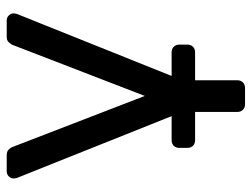

<svg xmlns="http://www.w3.org/2000/svg" viewBox="-109 -451 750 572"><g transform="rotate(-90 266.0 -165.0)"><path d="M512.1 -499.3Q512.1 -494.4 510.2 -489L312.9 3.3V167.1Q312.9 177.3 306.5 183.6Q300.1 190 289.9 190H241.4Q231.3 190 224.9 183.6Q218.5 177.3 218.5 167.1V2.4L22.1 -489Q20.3 -494.4 20.3 -499.3Q20.3 -507.6 26.5 -513.8Q32.7 -520 41.1 -520H89.8Q100.7 -520 106.6 -514Q112.5 -508.1 113.9 -503.3L266.2 -108.6L418.5 -503.3Q420.7 -508.1 426.2 -514Q431.6 -520 442.6 -520H491.3Q499.7 -520 505.9 -513.8Q512.1 -507.6 512.1 -499.3ZM134.3 41.2Q124.1 41.2 117.7 34.9Q111.4 28.5 111.4 18.3V-5.8Q111.4 -16 117.7 -22.4Q124.1 -28.7 134.3 -28.7H396.2Q406.4 -28.7 412.7 -22.4Q419.1 -16 419.1 -5.8V18.3Q419.1 28.5 412.7 34.9Q406.4 41.2 396.2 41.2Z"/></g></svg>

Font: Rubik Light
Style: Regular
Weight: 300
Designer: Hubert and Fischer
Foundry: Hubert and Fischer
Version: Version 2.300;gftools[0.9.30]